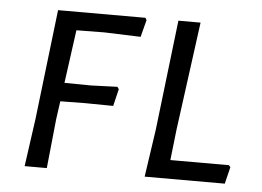

<svg xmlns="http://www.w3.org/2000/svg" viewBox="-42 -551 825 604"><g transform="rotate(5 370.5 -249.0)"><path d="M181 -440 158 -272 241 -271 325 -274 330 -267 317 -213 228 -214 150 -213 142 -156 126 0H56L77 -150L118 -498H394L398 -491L384 -437L269 -441ZM701 -53 688 0H435L457 -150L498 -498H568L522 -156L511 -59H696Z"/></g></svg>

Font: Alegreya Sans SC
Style: Italic
Weight: 400
Italic angle: -7°
Designer: Juan Pablo del Peral
Foundry: Huerta Tipografica
Version: Version 2.008; ttfautohint (v1.6)